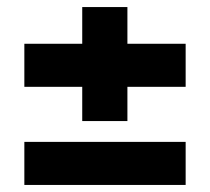

<svg xmlns="http://www.w3.org/2000/svg" viewBox="-20 -537 595 544"><path d="M213 -194V-291H49V-413H213V-517H341V-413H506V-291H341V-194ZM49 -13V-135H506V-13Z"/></svg>

Font: Cairo Play ExtraBold
Style: Regular
Weight: 800
Version: Version 3.119